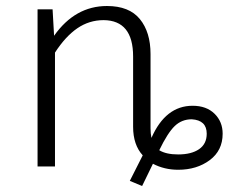

<svg xmlns="http://www.w3.org/2000/svg" viewBox="-20 -554 761 639"><path d="M453 65 412 48 455 -37Q423 -72 423 -132V-366Q423 -486 325 -487Q277 -487 237.5 -460Q198 -433 163 -379V0H105V-523H155L160 -435Q230 -534 336 -534Q410 -534 445.5 -490.5Q481 -447 481 -374V-127Q481 -110 484 -95Q531 -202 621 -202Q667 -202 694 -175.5Q721 -149 721 -109Q721 -53 678 -21Q635 11 573 11Q527 11 489 -9ZM573 -40Q617 -40 642.5 -57.5Q668 -75 668 -109Q668 -154 618 -157Q585 -157 561.5 -134.5Q538 -112 510 -54Q533 -40 573 -40Z"/></svg>

Font: Trujillo Light
Style: Regular
Weight: 300
Designer: Fira Sans original fonts by bBox Type GmbH, Carrois Corporate GbR, & Edenspiekermann AG / Changes by Cristiano Sobral
Foundry: Fira Sans original fonts by bBox Type GmbH, Carrois Corporate GbR, & Edenspiekermann AG / Changes by Cristiano Sobral
Version: Version 4.301;July 28, 2020;FontCreator 13.0.0.2655 64-bit